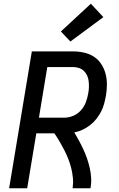

<svg xmlns="http://www.w3.org/2000/svg" viewBox="-20 -1011 640 1031"><path d="M29 0 151 -735H372Q402 -735 431 -728.5Q460 -722 483.5 -707Q507 -692 523 -668Q539 -644 546.5 -616Q554 -588 554 -558Q554 -528 549 -498Q545 -476 539 -453.5Q533 -431 522.5 -411Q512 -391 497 -372Q482 -353 463 -338.5Q444 -324 422.5 -314Q401 -304 379 -300Q392 -278 404.5 -255Q417 -232 428 -208Q439 -184 447.5 -159.5Q456 -135 462 -108.5Q468 -82 469.5 -55Q471 -28 466 0H370Q374 -28 371.5 -55Q369 -82 362.5 -108Q356 -134 346.5 -158Q337 -182 325 -205.5Q313 -229 300 -251Q287 -273 272 -295H175L126 0ZM189 -379H324Q349 -379 373 -389Q397 -399 414.5 -418.5Q432 -438 441 -462Q450 -486 454 -511Q457 -527 457.5 -543.5Q458 -560 456 -576Q454 -592 447.5 -606Q441 -620 430 -630.5Q419 -641 403.5 -646Q388 -651 372 -651H234ZM358 -788 307 -842 468 -991 535 -919Z"/></svg>

Font: Iosevka Curly MdExObl
Style: Regular
Weight: 500
Width: 7
Italic angle: -9°
Monospace: yes
Designer: Belleve Invis
Foundry: Belleve Invis
Version: Version 11.1.0; ttfautohint (v1.8.3)